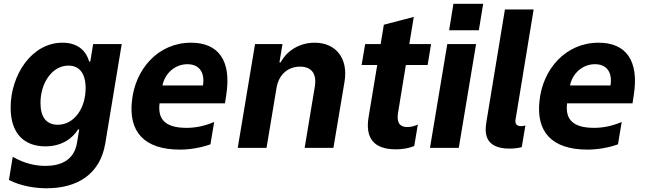

<svg xmlns="http://www.w3.org/2000/svg" viewBox="-20 -777 3395 1009"><path d="M225.1 212.4C384.6 212.4 506.4 139.9 533.4 -24.1L619.7 -545.5H469.5L454.5 -453.8H448.5C436.4 -498.2 399.5 -552.6 308.2 -552.6C146 -552.6 35.9 -382.1 35.9 -211.6C35.9 -68.5 113.3 -7.8 218.8 -7.8C305.8 -7.8 362.6 -51.5 389.9 -96.6H396.3L384.6 -26.3C368.6 70.7 290.8 94.8 218.8 94.8C163.7 94.8 107.2 81.3 46.9 47.2L27 168.7C90.6 201.7 167.3 212.4 225.1 212.4ZM283.4 -121.4C224.1 -121.4 192.5 -161.2 192.8 -235.8C192.5 -340.6 253.9 -432.2 339.5 -432.2C398.1 -432.2 430 -390.3 430 -313.6C430 -209.5 371.1 -121.4 283.4 -121.4Z M983.7 -552.6C811.4 -552.6 690 -414.1 673.3 -245.4C655.9 -85.9 736.2 9.2 926.1 9.2C973 9.2 1032.7 0.7 1085.9 -18.5L1105.5 -136C1060.4 -116.8 1012.1 -105.1 960.6 -105.1C833.8 -105.1 810 -163 818.5 -234H1162.3L1168.7 -275.6C1198.2 -460.9 1126.4 -552.6 983.7 -552.6ZM1046.5 -327.8H833.8C845.9 -389.6 898.1 -439.6 964.8 -439.6C1030.2 -439.6 1057.2 -392.8 1046.5 -327.8Z M1229.4 0H1380.7L1433.2 -315.3C1445 -385.7 1493.6 -426.8 1556.8 -426.8C1618.3 -426.8 1646 -388.1 1634.2 -320.3L1581 0H1732.2L1790.5 -347.3C1811.1 -470.9 1744.7 -552.6 1633.9 -552.6C1553.3 -552.6 1487.2 -509.9 1454.9 -449.2H1448.5L1464.5 -545.5H1320.3Z M2112.9 -435.4H2227.3L2245.4 -545.5H2131L2154.5 -688.2L1997.2 -647L1980.5 -545.5H1899.1L1880.3 -435.4H1962.4L1916.9 -160.9C1898.8 -50.8 1945 7.8 2060 7.8C2092.7 7.8 2128.2 2.8 2157 -9.9L2175.8 -122.5C2157 -113.6 2138.5 -109.4 2120.4 -109.4C2071.4 -109.4 2065.3 -144.9 2072.1 -186.1Z M2362.9 -757.1 2340.2 -617.9H2496.4L2519.2 -757.1ZM2239.7 0H2391L2481.9 -545.5H2330.6Z M2657.3 3.9C2677.9 3.9 2703.5 1.4 2721.9 -3.6L2741.1 -118.3C2734.4 -115.1 2726.2 -114 2718.7 -114C2692.1 -114 2686.1 -129.3 2689.3 -148.4L2784.4 -727.3H2633.5L2536.2 -136.7C2528.4 -88.8 2519.2 3.9 2657.3 3.9Z M3125.4 -552.6C2953.1 -552.6 2831.7 -414.1 2815 -245.4C2797.6 -85.9 2877.8 9.2 3067.8 9.2C3114.7 9.2 3174.4 0.7 3227.6 -18.5L3247.2 -136C3202.1 -116.8 3153.8 -105.1 3102.3 -105.1C2975.5 -105.1 2951.7 -163 2960.2 -234H3304L3310.4 -275.6C3339.8 -460.9 3268.1 -552.6 3125.4 -552.6ZM3188.2 -327.8H2975.5C2987.6 -389.6 3039.8 -439.6 3106.5 -439.6C3171.9 -439.6 3198.9 -392.8 3188.2 -327.8Z"/></svg>

Font: TID UI
Style: Bold Italic
Weight: 700
Italic angle: -9.39999°
Designer: The TID Project Authors
Foundry: Bakken & Bæck
Version: Version 1.001;hotconv 1.0.109;makeotfexe 2.5.65596